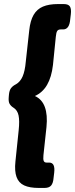

<svg xmlns="http://www.w3.org/2000/svg" viewBox="-20 -788 370 946"><path d="M171 138Q126 138 99 125.5Q72 113 61.5 84Q51 55 56 8L72 -146Q77 -193 71.5 -219Q66 -245 47 -257Q34 -265 27.5 -276Q21 -287 23 -309L24 -321Q26 -343 34.5 -354Q43 -365 59 -373Q80 -385 91.5 -411.5Q103 -438 107 -484L124 -638Q129 -686 145.5 -714.5Q162 -743 191.5 -755.5Q221 -768 266 -768H294Q317 -768 324.5 -756Q332 -744 329 -718L326 -693Q322 -643 291 -643H279Q267 -643 262 -635.5Q257 -628 255 -607L241 -468Q234 -408 212 -370Q190 -332 152 -315Q187 -299 201 -260.5Q215 -222 209 -162L194 -23Q192 -3 195.5 5Q199 13 209 13H222Q253 13 247 63L244 88Q242 114 232 126Q222 138 199 138Z"/></svg>

Font: Asap Black
Style: Italic
Weight: 900
Italic angle: -6°
Designer: Pablo Cosgaya
Foundry: Omnibus-Type
Version: Version 3.001